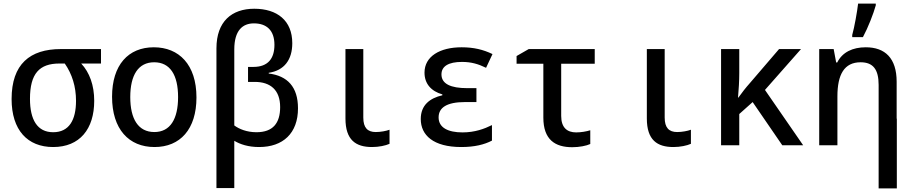

<svg xmlns="http://www.w3.org/2000/svg" viewBox="-20 -814 5107 1076"><path d="M278 10C427 10 508 -91 508 -249C508 -336 482 -408 435 -458H546V-539H321C148 -539 45 -455 45 -259C45 -85 134 10 278 10ZM278 -73C189 -73 148 -143 148 -260C148 -402 201 -458 313 -458H343C384 -399 406 -329 406 -249C406 -141 367 -73 278 -73Z M846 10C990 10 1081 -90 1081 -268C1081 -452 983 -549 842 -549C699 -549 608 -450 608 -272C608 -90 702 10 846 10ZM845 -74C755 -74 710 -147 710 -270C710 -393 755 -465 844 -465C933 -465 978 -394 978 -270C978 -147 934 -74 845 -74Z M1193 -543V240H1293V-25C1326 -5 1372 10 1432 10C1566 10 1650 -67 1650 -207C1650 -327 1591 -389 1486 -402V-406C1573 -419 1618 -479 1618 -572C1618 -699 1533 -765 1405 -765C1279 -765 1193 -694 1193 -543ZM1417 -73C1363 -73 1320 -91 1293 -111V-537C1293 -644 1340 -683 1403 -683C1473 -683 1518 -645 1518 -563C1518 -486 1482 -439 1400 -439H1370V-355H1408C1495 -355 1550 -310 1550 -214C1550 -123 1509 -73 1417 -73Z M2065 10C2103 10 2141 2 2163 -8V-87C2145 -80 2113 -74 2086 -74C2040 -74 2016 -98 2016 -155V-539H1916V-150C1916 -29 1974 10 2065 10Z M2565 10C2640 10 2695 -4 2737 -26V-113C2695 -92 2641 -72 2572 -72C2492 -72 2438 -98 2438 -156C2438 -211 2484 -242 2586 -242H2650V-320H2598C2506 -320 2454 -344 2454 -397C2454 -443 2494 -467 2569 -467C2622 -467 2661 -455 2704 -434L2740 -511C2688 -536 2635 -549 2567 -549C2445 -549 2359 -498 2359 -407C2359 -345 2396 -303 2459 -285V-280C2389 -264 2338 -225 2338 -147C2338 -56 2409 10 2565 10Z M3187 11C3227 11 3267 3 3288 -7V-84C3266 -77 3235 -72 3209 -72C3159 -72 3125 -98 3125 -164V-457H3313V-539H2943L2875 -500V-457H3025V-155C3025 -31 3091 11 3187 11Z M3754 10C3792 10 3830 2 3852 -8V-87C3834 -80 3802 -74 3775 -74C3729 -74 3705 -98 3705 -155V-539H3605V-150C3605 -29 3663 10 3754 10Z M4021 0H4123V-175L4198 -242L4364 0H4481L4267 -310L4469 -539H4346L4183 -349C4158 -321 4139 -296 4118 -267H4116C4120 -313 4123 -361 4123 -404V-539H4021Z M4756 -618V-606H4816C4845 -660 4875 -737 4888 -784V-794H4789C4784 -750 4768 -660 4756 -618ZM4571 0H4673V-274C4673 -396 4711 -465 4803 -465C4873 -465 4904 -425 4904 -338V-149V242H5006V-149H5005V-356C5005 -488 4940 -549 4832 -549C4759 -549 4701 -522 4672 -464H4666L4652 -539H4571Z"/></svg>

Font: Noto Sans Mono SemiCondensed Medium
Style: Regular
Weight: 500
Width: 4
Designer: Monotype Design Team
Foundry: Monotype Imaging Inc.
Version: Version 2.014